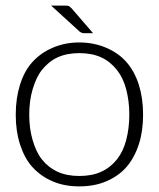

<svg xmlns="http://www.w3.org/2000/svg" viewBox="-20 -657 565 683"><path d="M262 -506C226 -506 195 -499 167 -487C139 -475 115 -458 95 -436C75 -414 61 -387 51 -355C41 -323 36 -288 36 -249C36 -210 41 -175 51 -144C61 -113 75 -85 95 -63C115 -41 139 -24 167 -12C195 0 226 6 262 6C298 6 330 0 358 -12C386 -24 411 -41 430 -63C449 -85 464 -113 474 -144C484 -175 489 -210 489 -249C489 -288 484 -323 474 -355C464 -387 449 -414 430 -436C411 -458 386 -475 358 -487C330 -499 298 -506 262 -506ZM262 -31C232 -31 207 -36 185 -46C163 -56 144 -71 129 -90C114 -109 104 -132 96 -159C88 -186 84 -216 84 -249C84 -282 88 -312 96 -339C104 -366 114 -389 129 -408C144 -427 163 -443 185 -453C207 -463 232 -468 262 -468C292 -468 318 -463 340 -453C362 -443 381 -427 396 -408C411 -389 422 -366 429 -339C436 -312 440 -282 440 -249C440 -216 436 -186 429 -159C422 -132 411 -109 396 -90C381 -71 362 -56 340 -46C318 -36 292 -31 262 -31ZM210 -637H162L264 -544C267 -542 269 -541 272 -540C274 -539 277 -539 281 -539H311L235 -627C231 -631 228 -633 226 -635C222 -637 217 -637 210 -637Z"/></svg>

Font: SVN-Aleo
Style: Light
Weight: 300
Designer: Alessio Laiso
Version: Version 1.2.2